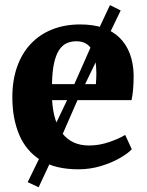

<svg xmlns="http://www.w3.org/2000/svg" viewBox="-20 -668 588 770"><path d="M294.5 11Q201 11 142.5 -26Q84 -63 56.8 -128.2Q29.5 -193.5 29.5 -278Q29.5 -347 49 -401.2Q68.5 -455.5 104.2 -493Q140 -530.5 190 -550.2Q240 -570 301.5 -570Q405.5 -570 459.5 -516.8Q513.5 -463.5 516 -367.5Q516 -334 513.8 -309.5Q511.5 -285 507.5 -266.5H189Q191.5 -223 202 -189.2Q212.5 -155.5 231 -132Q249.5 -108.5 276 -96.5Q302.5 -84.5 337.5 -84.5Q378 -84.5 418.5 -98.5Q459 -112.5 482 -127L508.5 -69.5Q493 -52.5 460.2 -33.8Q427.5 -15 384.2 -2Q341 11 294.5 11ZM188.5 -330.5H364.5Q365 -341 365.8 -351.5Q366.5 -362 366.5 -372.5Q366.5 -431.5 348.8 -467Q331 -502.5 286 -502.5Q265.5 -502.5 248.2 -495Q231 -487.5 218 -468.8Q205 -450 197.2 -416.5Q189.5 -383 188.5 -330.5ZM135 83 91 62.5 141.5 -41 260 -289.5 373.5 -546.5 421 -647.5 464 -626 415 -524.5 294.5 -275 183.5 -21Z"/></svg>

Font: Merriweather Light 18pt ExtraBold
Style: Regular
Weight: 800
Version: Version 2.100